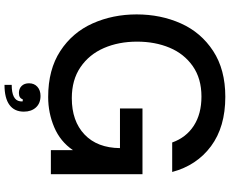

<svg xmlns="http://www.w3.org/2000/svg" viewBox="-104 -711 1021 853"><g transform="rotate(90 406.5 -284.5)"><path d="M44 -381Q44 -488 84 -577.5Q124 -667 206.5 -721Q289 -775 410 -775Q544 -775 629.5 -711.5Q715 -648 744 -539H613Q591 -601 538.5 -635Q486 -669 409 -669Q329 -669 274 -630.5Q219 -592 192 -527.5Q165 -463 165 -383Q165 -301 193.5 -235.5Q222 -170 278.5 -131.5Q335 -93 416 -93Q518 -93 577.5 -149.5Q637 -206 638 -307H462V-407H754V0H647V-98Q609 -42 545.5 -15Q482 12 411 12Q289 12 206.5 -42Q124 -96 84 -185.5Q44 -275 44 -381ZM357 174Q425 174 430 137Q430 135 430.5 132Q431 129 430 125H421Q416 142 393 142Q374 142 362 130Q350 118 350 97Q350 74 365.5 60Q381 46 406 46Q439 46 457.5 66.5Q476 87 476 120Q476 162 446 184Q416 206 357 206Z"/></g></svg>

Font: Open Sauce One Medium
Style: Regular
Weight: 500
Designer: Alfredo Marco Pradil
Foundry: Creative Sauce Fz LLC
Version: Version 1.477